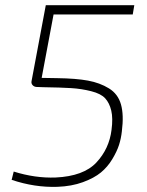

<svg xmlns="http://www.w3.org/2000/svg" viewBox="-20 -710 567 742"><path d="M493 -654H187L141 -409L200 -408Q274 -407 320 -398.5Q366 -390 401 -368.5Q436 -347 447.5 -306.5Q459 -266 451 -203Q448 -175 440 -150Q432 -125 414 -95Q396 -65 370 -43.5Q344 -22 300.5 -6Q257 10 202 12Q114 15 25 -15L33 -47Q116 -21 195 -24Q303 -29 352.5 -82Q402 -135 411 -208Q417 -253 410 -282.5Q403 -312 386.5 -330Q370 -348 332.5 -357.5Q295 -367 255 -369.5Q215 -372 147 -373L120 -374Q111 -375 105.5 -381.5Q100 -388 102 -397L157 -690H499Z"/></svg>

Font: Exo 2.0 Extra Light
Style: Italic
Weight: 250
Italic angle: -8°
Designer: Natanael Gama
Version: Version 1.001;PS 001.001;hotconv 1.0.70;makeotf.lib2.5.58329